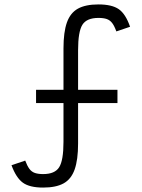

<svg xmlns="http://www.w3.org/2000/svg" viewBox="-20 -834 640 868"><path d="M175 14Q114 14 83.5 -8Q53 -30 32 -87L94 -108Q103 -84 113 -70.5Q123 -57 138 -52Q153 -47 175 -47Q228 -47 247.5 -78Q267 -109 267 -193V-368H143V-428H267V-615Q267 -689 282.5 -732.5Q298 -776 332.5 -795Q367 -814 425 -814Q486 -814 517 -792.5Q548 -771 568 -713L506 -692Q497 -717 487 -730Q477 -743 462.5 -748Q448 -753 425 -753Q372 -753 352.5 -722Q333 -691 333 -607V-428H511V-368H333V-185Q333 -112 317.5 -68Q302 -24 267.5 -5Q233 14 175 14Z"/></svg>

Font: Victor Mono Light
Style: Regular
Weight: 300
Monospace: yes
Designer: Rune Bjørnerås
Version: Version 1.561;gftools[0.9.30]